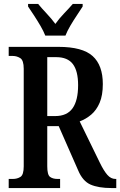

<svg xmlns="http://www.w3.org/2000/svg" viewBox="-20 -951 608 971"><path d="M24 0V-46H45Q67 -46 83.5 -56.5Q100 -67 100 -110V-603Q100 -646 82.5 -657Q65 -668 45 -668H24V-714H276Q397 -714 448.5 -667.5Q500 -621 500 -526Q500 -469 484 -431.5Q468 -394 441.5 -371.5Q415 -349 383 -337L485 -128Q505 -87 523 -66.5Q541 -46 564 -46H568V0H544Q478 0 438 -17.5Q398 -35 375 -90L277 -313H219V-110Q219 -67 233 -56.5Q247 -46 271 -46H284V0ZM259 -364Q319 -364 347 -403.5Q375 -443 375 -520Q375 -592 348.5 -627Q322 -662 264 -662H219V-364ZM209 -771Q200 -794 184.5 -820.5Q169 -847 152 -873Q135 -899 122 -918V-931H173Q191 -909 216 -882.5Q241 -856 260 -830Q278 -856 303.5 -882.5Q329 -909 348 -931H398V-918Q386 -899 368.5 -873Q351 -847 335.5 -820.5Q320 -794 311 -771Z"/></svg>

Font: Noto Serif Bengali ExtraCondensed SemiBold
Style: Regular
Weight: 600
Width: 2
Designer: Juan Bruce, Universal Thirst, Indian Type Foundry and the Monotype Design Team.
Foundry: Monotype Imaging Inc.
Version: Version 2.003; ttfautohint (v1.8.4.7-5d5b)